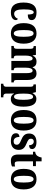

<svg xmlns="http://www.w3.org/2000/svg" viewBox="1610 -2310 927 4188"><g transform="rotate(90 2074.0 -216.5)"><path d="M249 10C383 10 419 -52 419 -100C419 -121 407 -135 391 -144C373 -97 334 -61 280 -61C212 -61 185 -132 185 -267C185 -438 211 -488 251 -488C286 -488 297 -428 297 -359C401 -359 419 -401 419 -444C419 -501 374 -549 246 -549C128 -549 36 -482 36 -266C36 -61 120 10 249 10Z M708 10C856 10 933 -82 933 -270C933 -458 848 -549 711 -549C562 -549 485 -458 485 -270C485 -82 569 10 708 10ZM710 -53C655 -53 636 -128 636 -270C636 -412 654 -485 709 -485C763 -485 783 -412 783 -270C783 -128 764 -53 710 -53Z M982 0H1251V-53H1248C1211 -53 1193 -62 1193 -119V-309C1193 -391 1211 -464 1256 -464C1297 -464 1310 -415 1310 -329V0H1512V-53H1508C1471 -53 1457 -62 1457 -124V-321C1457 -398 1476 -464 1521 -464C1562 -464 1576 -415 1576 -329V0H1778V-53H1776C1739 -53 1725 -62 1725 -124V-355C1725 -491 1672 -549 1582 -549C1513 -549 1471 -517 1452 -463H1448C1429 -524 1389 -549 1328 -549C1251 -549 1216 -517 1194 -465H1189L1178 -536H985V-486H988C1024 -486 1045 -477 1045 -420V-122C1045 -62 1024 -53 987 -53H982Z M1807 227H2103V174H2075C2058 174 2022 166 2022 109V53C2022 10 2021 -27 2019 -58H2023C2047 -14 2081 12 2136 12C2250 12 2307 -73 2307 -266C2307 -460 2248 -546 2138 -546C2075 -546 2035 -510 2012 -461H2009L1990 -536H1821V-483H1825C1854 -483 1873 -474 1873 -412V109C1873 166 1836 174 1819 174H1807ZM2092 -59C2036 -59 2022 -127 2022 -267C2022 -396 2036 -474 2094 -474C2140 -474 2158 -399 2158 -266C2158 -128 2140 -59 2092 -59Z M2603 10C2751 10 2828 -82 2828 -270C2828 -458 2743 -549 2606 -549C2457 -549 2380 -458 2380 -270C2380 -82 2464 10 2603 10ZM2605 -53C2550 -53 2531 -128 2531 -270C2531 -412 2549 -485 2604 -485C2658 -485 2678 -412 2678 -270C2678 -128 2659 -53 2605 -53Z M3061 10C3185 10 3250 -58 3250 -162C3250 -259 3193 -298 3105 -334C3028 -366 3006 -384 3006 -429C3006 -467 3031 -489 3067 -489C3113 -489 3147 -454 3147 -387C3205 -387 3232 -410 3232 -453C3232 -501 3188 -548 3080 -548C2968 -548 2893 -496 2893 -389C2893 -293 2941 -253 3040 -212C3108 -183 3138 -163 3138 -120C3138 -80 3118 -50 3063 -50C3007 -50 2968 -92 2968 -176C2924 -176 2887 -156 2887 -103C2887 -36 2930 10 3061 10Z M3487 10C3550 10 3593 -5 3612 -16V-82C3594 -76 3573 -73 3550 -73C3511 -73 3500 -99 3500 -159V-472H3604V-536H3500V-660H3416C3408 -614 3394 -584 3379 -565C3363 -544 3334 -522 3290 -520V-472H3351V-148C3351 -31 3403 10 3487 10Z M3887 10C4035 10 4112 -82 4112 -270C4112 -458 4027 -549 3890 -549C3741 -549 3664 -458 3664 -270C3664 -82 3748 10 3887 10ZM3889 -53C3834 -53 3815 -128 3815 -270C3815 -412 3833 -485 3888 -485C3942 -485 3962 -412 3962 -270C3962 -128 3943 -53 3889 -53Z"/></g></svg>

Font: Noto Serif Georgian ExtraCondensed ExtraBold
Style: Regular
Weight: 800
Width: 2
Designer: Monotype Design Team, Akaki Razmadze
Foundry: Google LLC
Version: Version 2.003